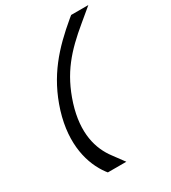

<svg xmlns="http://www.w3.org/2000/svg" viewBox="-203 -800 929 1045"><g transform="rotate(-30 261.5 -277.0)"><path d="M399.4 -685 415.4 -698H523.4L442.9 -631C318.4 -528 235.9 -438 184.7 -277C133.9 -114 166.6 -2 225.1 75L276 144H160L151.3 133C88.3 48 47.8 -91 104.7 -277C162.6 -463 269.1 -576 399.4 -685Z"/></g></svg>

Font: Nordica Plus
Style: NordicaClassicLightObl
Weight: 300
Version: Version 1.01